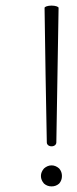

<svg xmlns="http://www.w3.org/2000/svg" viewBox="-20 -628 273 685"><path d="M139 -600C141 -440 144 -280 147 -120C147 -112 154 -106 164 -106C174 -106 181 -112 181 -120C184 -280 186 -440 189 -600C189 -604 178 -608 164 -608C150 -608 139 -604 139 -600ZM201 0C201 -10 198 -19 191 -27C183 -34 174 -38 164 -38C154 -38 145 -34 137 -27C130 -19 126 -10 126 0C126 10 130 19 137 27C145 34 154 37 164 37C174 37 183 34 191 27C198 19 201 10 201 0Z"/></svg>

Font: Nupuram Condensed Thin
Style: Regular
Weight: 100
Width: 3
Designer: Santhosh Thottingal (santhosh.thottingal@gmail.com)
Foundry: SMC
Version: Version 1.000